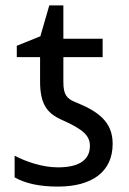

<svg xmlns="http://www.w3.org/2000/svg" viewBox="-20 -679 478 709"><path d="M194 10C319 10 396 -44 396 -148C396 -229 343 -268 258 -302C226 -315 214 -330 214 -376V-468H359V-536H214V-659H162L129 -545L42 -510V-468H128V-378C128 -296 153 -261 207 -237C288 -201 312 -178 312 -140C312 -92 277 -61 194 -61C135 -61 74 -83 34 -104V-24C73 -2 124 10 194 10Z"/></svg>

Font: Noto Sans Thai
Style: Regular
Weight: 400
Designer: Monotype Design Team
Foundry: Monotype Imaging Inc.
Version: Version 1.901